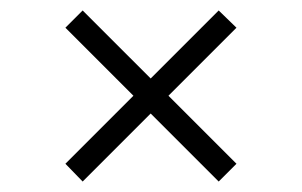

<svg xmlns="http://www.w3.org/2000/svg" viewBox="-20 -467 577 367"><path d="M138 -120 105 -154 235 -284 105 -414 138 -447 268 -317 398 -447 432 -414 302 -284 432 -154 398 -120 268 -250Z"/></svg>

Font: Arapey Regular-Display
Style: Regular
Weight: 400
Designer: Eduardo Rodriguez Tunni
Foundry: Eduardo Rodriguez Tunni
Version: Version 4.000